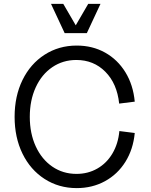

<svg xmlns="http://www.w3.org/2000/svg" viewBox="-20 -950 778 986"><path d="M55 -350Q55 -456 95.5 -539Q136 -622 209 -669Q282 -716 374 -716Q455 -716 519.5 -680Q584 -644 624 -579Q664 -514 672 -428L592 -418Q581 -521 521 -581.5Q461 -642 372 -642Q303 -642 248.5 -605Q194 -568 163.5 -501.5Q133 -435 133 -350Q133 -265 163.5 -198.5Q194 -132 248.5 -94.5Q303 -57 373 -57Q432 -57 480 -84.5Q528 -112 557.5 -162Q587 -212 593 -277L672 -267Q664 -183 624 -119Q584 -55 519 -19.5Q454 16 374 16Q282 16 209 -31Q136 -78 95.5 -161Q55 -244 55 -350ZM242 -930H305L369 -820L433 -930H496L426 -780H312Z"/></svg>

Font: Uncut Sans Variable
Style: Regular
Weight: 400
Designer: Kasper Nordkvist
Foundry: UNCUT.wtf
Version: Version 1.304;Glyphs 3.2 (3246)